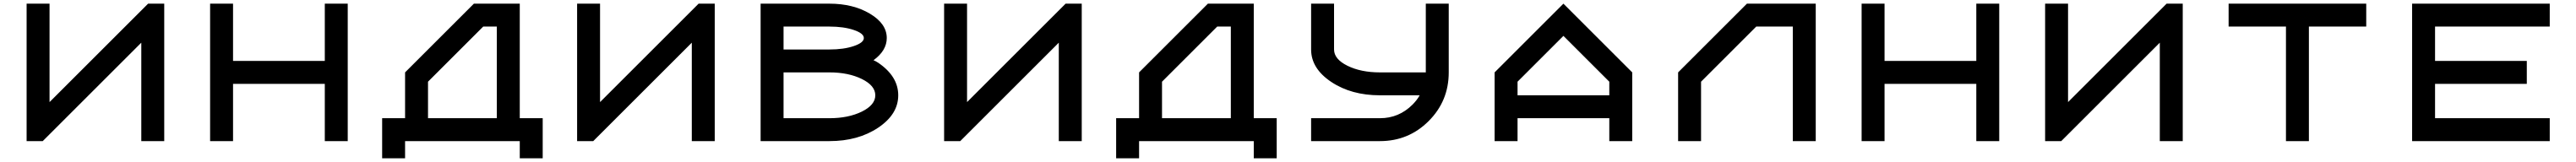

<svg xmlns="http://www.w3.org/2000/svg" viewBox="-20 -770 14040 884"><path d="M750 -537.1 212.9 0H125V-750H250V-212.9L787.1 -750H875V0H750Z M1250 -312.5V0H1125V-750H1250V-437.5H1750V-750H1875V0H1750V-312.5Z M2687.5 -125V-625H2613.3L2312.5 -324.2V-125ZM2812.5 -125H2937.5V93.8H2812.5V0H2187.5V93.8H2062.5V-125H2187.5V-375L2562.5 -750H2812.5Z M3750 -537.1 3212.9 0H3125V-750H3250V-212.9L3787.1 -750H3875V0H3750Z M4500 -750Q4628.9 -750 4720.7 -695.3Q4812.5 -640.6 4812.5 -562.5Q4812.5 -494.1 4740.2 -441.4Q4753.9 -435.5 4765.6 -427.7Q4875 -353.5 4875 -250Q4875 -146.5 4765.6 -73.2Q4656.2 0 4500 0H4125V-750ZM4500 -125Q4603.5 -125 4676.8 -161.1Q4750 -197.3 4750 -250Q4750 -302.7 4676.8 -338.9Q4603.5 -375 4500 -375H4250V-125ZM4500 -500Q4578.1 -500 4632.8 -518.6Q4687.5 -537.1 4687.5 -562.5Q4687.5 -587.9 4632.8 -606.4Q4578.1 -625 4500 -625H4250V-500Z M5750 -537.1 5212.9 0H5125V-750H5250V-212.9L5787.1 -750H5875V0H5750Z M6687.5 -125V-625H6613.3L6312.5 -324.2V-125ZM6812.5 -125H6937.5V93.8H6812.5V0H6187.5V93.8H6062.5V-125H6187.5V-375L6562.5 -750H6812.5Z M7500 0H7125V-125H7500Q7603.5 -125 7677.7 -199.2Q7701.2 -222.7 7716.8 -250H7500Q7343.8 -250 7234.4 -323.2Q7125 -396.5 7125 -500V-750H7250V-500Q7250 -447.3 7323.2 -411.1Q7396.5 -375 7500 -375H7750V-750H7875V-375Q7875 -218.8 7765.6 -109.4Q7656.2 0 7500 0Z M8875 0H8750V-125H8250V0H8125V-375L8500 -750L8875 -375ZM8750 -250V-324.2L8500 -574.2L8250 -324.2V-250Z M9875 0H9750V-625H9550.8L9250 -324.2V0H9125V-375L9500 -750H9875Z M10250 -312.5V0H10125V-750H10250V-437.5H10750V-750H10875V0H10750V-312.5Z M11750 -537.1 11212.9 0H11125V-750H11250V-212.9L11787.1 -750H11875V0H11750Z M12562.5 -625V0H12437.5V-625H12125V-750H12875V-625Z M13250 -125H13875V0H13125V-750H13875V-625H13250V-437.5H13750V-312.5H13250Z"/></svg>

Font: Xanmono
Style: Regular
Weight: 400
Designer: GGBotNet
Foundry: GGBotNet
Version: 1.00